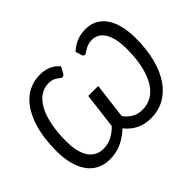

<svg xmlns="http://www.w3.org/2000/svg" viewBox="-140 -999 1282 1282"><g transform="rotate(-45 500.5 -358.0)"><path d="M612.5 -663Q627.5 -676 643.8 -687.2Q660 -698.5 678.8 -706.5Q697.5 -714.5 719 -719Q740.5 -723.5 765.5 -723.5Q818 -723.5 855.5 -701.2Q893 -679 916.5 -640.8Q940 -602.5 951 -551.5Q962 -500.5 962 -443Q962 -338.5 940.5 -255Q919 -171.5 879.2 -113Q839.5 -54.5 782.8 -23.2Q726 8 655.5 8Q596.5 8 551.2 -15Q506 -38 473 -80Q429.5 -38 378.8 -15Q328 8 268.5 8Q216.5 8 176.5 -12.2Q136.5 -32.5 109.2 -70.5Q82 -108.5 67.8 -163Q53.5 -217.5 53.5 -286Q53.5 -343 60.5 -397.5Q67.5 -452 82.5 -500.8Q97.5 -549.5 120.5 -590.2Q143.5 -631 175 -660.8Q206.5 -690.5 247.2 -707Q288 -723.5 338.5 -723.5Q363.5 -723.5 383.8 -719Q404 -714.5 420.8 -706.5Q437.5 -698.5 451 -687.2Q464.5 -676 476 -663L451 -617Q445.5 -609 440.8 -606.8Q436 -604.5 430 -604.5Q424 -604.5 417.2 -610.5Q410.5 -616.5 400.5 -623.5Q390.5 -630.5 375.5 -636.5Q360.5 -642.5 338 -642.5Q292.5 -642.5 256.8 -617.2Q221 -592 196.5 -545.5Q172 -499 159 -432.8Q146 -366.5 146 -285Q146 -182.5 182.5 -127.5Q219 -72.5 287 -72.5Q329.5 -72.5 366.2 -91Q403 -109.5 433.5 -141.5L464.5 -394.5H558.5L527.5 -141.5Q550 -109.5 582 -91Q614 -72.5 657 -72.5Q701.5 -72.5 740.2 -93.8Q779 -115 807.5 -159.8Q836 -204.5 852.5 -273.2Q869 -342 869 -436.5Q869 -484.5 861 -522.8Q853 -561 837.5 -587.5Q822 -614 799 -628.2Q776 -642.5 746 -642.5Q723.5 -642.5 707 -636.5Q690.5 -630.5 678.8 -623.5Q667 -616.5 658.8 -610.5Q650.5 -604.5 644.5 -604.5Q638.5 -604.5 634.8 -606.8Q631 -609 627 -617Z"/></g></svg>

Font: Lato 2
Style: Italic
Weight: 400
Italic angle: -7°
Designer: Lukasz Dziedzic with Adam Twardoch and Botio Nikoltchev
Foundry: tyPoland Lukasz Dziedzic
Version: Version 2.015; 2015-08-06; http://www.latofonts.com/